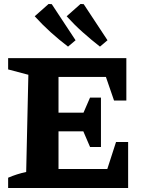

<svg xmlns="http://www.w3.org/2000/svg" viewBox="-20 -948 731 968"><path d="M565 -232H626V0H21V-52Q65 -71 112 -81L123 -571L21 -598V-655H617V-441H555L514 -560H275V-380H401L434 -456H489V-207H434L400 -286H275V-96H521ZM323 -713Q277 -748 235 -786Q193 -824 155 -866L225 -928L241 -927L361 -745ZM484 -713Q439 -748 396.5 -786Q354 -824 316 -866L386 -928L402 -927L522 -745Z"/></svg>

Font: Piazzolla SC
Style: Bold
Weight: 700
Designer: Juan Pablo del Peral
Foundry: Huerta Tipografica
Version: Version 1.330